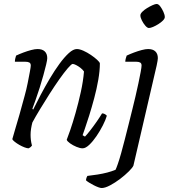

<svg xmlns="http://www.w3.org/2000/svg" viewBox="-20 -747 860 967"><path d="M124 0Q116 0 103 -5Q90 -10 77 -17.5Q64 -25 54 -33Q44 -41 42 -46Q46 -61 55.5 -93Q65 -125 78 -169.5Q91 -214 104 -264Q113 -296 119.5 -329Q126 -362 130.5 -386Q135 -410 135 -417Q135 -428 128 -432Q121 -436 108 -436H55Q55 -444 57 -452.5Q59 -461 61 -467Q78 -475 98 -482.5Q118 -490 137 -495Q156 -500 169 -500Q193 -500 205.5 -488Q218 -476 218 -454Q218 -445 212.5 -422Q207 -399 198.5 -368Q190 -337 179.5 -304Q169 -271 159 -243Q149 -215 143 -199L147 -195Q164 -230 185.5 -270.5Q207 -311 231 -351.5Q255 -392 279.5 -425.5Q304 -459 326.5 -479.5Q349 -500 367 -500Q381 -500 400 -491.5Q419 -483 437.5 -470.5Q456 -458 469 -446Q482 -434 483 -428Q483 -391 475 -345Q467 -299 454.5 -252.5Q442 -206 429.5 -166Q417 -126 407.5 -99Q398 -72 396 -66L408 -59Q417 -68 433.5 -89Q450 -110 467 -134.5Q484 -159 494 -176Q503 -176 509.5 -171.5Q516 -167 518 -164Q512 -143 498 -115.5Q484 -88 466 -61.5Q448 -35 429.5 -17.5Q411 0 396 0Q383 0 365 -7.5Q347 -15 333 -25Q319 -35 316 -43Q321 -55 333.5 -91Q346 -127 360.5 -178Q375 -229 387 -283.5Q399 -338 403 -387Q396 -397 385 -405.5Q374 -414 363 -419.5Q352 -425 346 -425Q340 -425 321.5 -403.5Q303 -382 279 -348Q255 -314 229.5 -274Q204 -234 181 -196Q158 -158 143 -130Q139 -115 136.5 -99Q134 -83 134 -68Q134 -55 135.5 -42Q137 -29 141 -14Q139 -11 135.5 -7.5Q132 -4 124 0ZM492 200Q486 200 475 196Q464 192 451.5 185.5Q439 179 428.5 172.5Q418 166 413 161Q414 153 416 147.5Q418 142 420 139Q446 136 471.5 132Q497 128 520 122Q543 116 562 108Q566 100 573.5 78.5Q581 57 590 25Q599 -7 608.5 -44.5Q618 -82 628 -121.5Q638 -161 647 -198Q654 -226 662 -260Q670 -294 677 -327Q684 -360 688.5 -384.5Q693 -409 693 -417Q693 -428 686 -432Q679 -436 667 -436H611Q611 -443 613.5 -452.5Q616 -462 618 -467Q635 -475 655 -482.5Q675 -490 694 -495Q713 -500 726 -500Q750 -500 762.5 -488Q775 -476 775 -454Q775 -450 773.5 -440.5Q772 -431 769 -417Q766 -403 762 -387L652 87Q648 97 629 116Q610 135 585 154Q560 173 534.5 186.5Q509 200 492 200ZM730 -606Q722 -606 712 -617.5Q702 -629 694.5 -644Q687 -659 687 -670Q687 -678 697 -688Q707 -698 721 -706.5Q735 -715 748.5 -721Q762 -727 769 -727Q778 -727 787 -715Q796 -703 803 -687.5Q810 -672 810 -661Q810 -653 800.5 -643.5Q791 -634 777.5 -625.5Q764 -617 751 -611.5Q738 -606 730 -606Z"/></svg>

Font: Texturina Medium 12pt Light
Style: Italic
Weight: 300
Italic angle: -11°
Version: Version 1.002